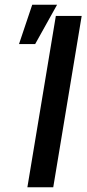

<svg xmlns="http://www.w3.org/2000/svg" viewBox="-20 -795 371 815"><path d="M326.7 -727.3H217L96.2 0H206ZM60.7 -608H129.3L222.3 -774.9H116.8Z"/></svg>

Font: Magic Ui Pro Medium
Style: Italic
Weight: 500
Italic angle: -9.39999°
Designer: Stefan Endress, Andreas Faust
Version: Version 1.000;FEAKit 1.0